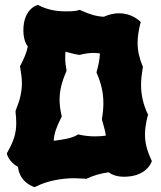

<svg xmlns="http://www.w3.org/2000/svg" viewBox="-20 -734 653 780"><path d="M595 -84C577 -122 569 -154 569 -188C569 -211 573 -235 580 -263L582 -268L580 -271C562 -310 553 -348 553 -390C553 -412 556 -434 560 -459L561 -463L559 -466C546 -498 539 -528 539 -560C539 -584 543 -610 550 -638L552 -644L547 -649C545 -650 516 -680 464 -680C438 -680 418 -673 402 -666C372 -667 343 -676 308 -692L304 -694L300 -693C283 -687 260 -688 244 -688C206 -688 172 -695 138 -712L134 -714L129 -712C127 -712 75 -695 75 -611C75 -580 83 -558 93 -545C88 -520 78 -497 63 -468L61 -465L62 -460C66 -437 69 -416 69 -396C69 -361 61 -327 44 -286L43 -280C45 -263 46 -248 46 -235C46 -190 35 -160 10 -115L8 -111L9 -106C9 -105 18 -75 53 -56C60 10 121 26 117 25L121 26L126 24C170 1 230 -10 282 -10C298 -10 312 -8 328 -8L331 -7L334 -9C362 -22 391 -30 421 -34C435 -24 455 -16 484 -16C574 -16 595 -74 595 -75L597 -80ZM250 -450C247 -467 245 -482 245 -496C245 -505 245 -514 246 -524C262 -520 277 -515 296 -512L303 -511C324 -516 342 -519 360 -519C368 -519 377 -518 386 -517C385 -493 380 -469 373 -444L372 -439L374 -435C391 -395 400 -357 400 -315C400 -295 398 -273 394 -251L395 -245C402 -222 407 -202 410 -183C396 -181 381 -180 367 -180C346 -180 324 -182 302 -187L298 -188L294 -186C273 -172 230 -166 198 -162C200 -193 210 -219 229 -257L231 -261L230 -265C225 -288 222 -308 222 -329C222 -364 230 -399 249 -443L250 -446Z"/></svg>

Font: Hanalei Fill
Style: Regular
Weight: 400
Designer: Astigmatic (AOETI)
Foundry: Astigmatic (AOETI)
Version: Version 1.000